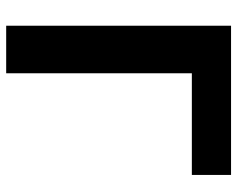

<svg xmlns="http://www.w3.org/2000/svg" viewBox="-93 -674 767 621"><g transform="rotate(90 290.5 -363.5)"><path d="M545.8 -727.3H63.2V0H217V-600.5H545.8Z"/></g></svg>

Font: Inter-Hewn
Style: Bold
Weight: 700
Designer: Rasmus Andersson
Foundry: rsms
Version: Version 3.012;git-f93a4a705